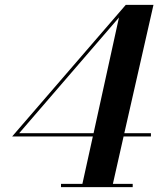

<svg xmlns="http://www.w3.org/2000/svg" viewBox="-20 -770 668 790"><path d="M526 -13.5H444.5L488.5 -208.5H601V-222H491.5L611.5 -750H497.5L30 -208.5H362L319 -13.5H231V0H526ZM59 -222 469.5 -698 365 -222Z"/></svg>

Font: Bodoni* 16pt Medium
Style: Italic
Weight: 500
Italic angle: -13°
Version: Version 2.3